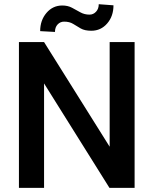

<svg xmlns="http://www.w3.org/2000/svg" viewBox="-20 -916 749 936"><path d="M636.2 -710.9V0H513.7L194.8 -509.3V0H72.3V-710.9H194.8L514.6 -200.7V-710.9ZM461.4 -895.5 533.2 -890.1Q533.2 -836.9 502.4 -801.5Q471.7 -766.1 425.3 -766.1Q393.1 -766.1 373.5 -777.3Q354 -788.6 336.4 -799.6Q318.8 -810.5 292.5 -810.5Q273.9 -810.5 261 -796.9Q248 -783.2 248 -760.3L175.8 -764.2Q175.8 -816.9 206.5 -853Q237.3 -889.2 283.7 -889.2Q310.5 -889.2 331.1 -878.2Q351.6 -867.2 371.6 -856Q391.6 -844.7 416.5 -844.7Q435.1 -844.7 448.2 -858.9Q461.4 -873 461.4 -895.5Z"/></svg>

Font: Vazirmatn UI FD Medium
Style: Regular
Weight: 500
Designer: Saber Rastikerdar
Foundry: Saber Rastikerdar
Version: Version 33.003